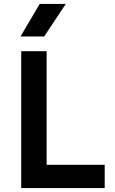

<svg xmlns="http://www.w3.org/2000/svg" viewBox="-20 -962 590 982"><path d="M88.5 0V-700H218.5V-119H515.5V0ZM85 -775.5 183 -942H316.5L206 -775.5Z"/></svg>

Font: Geologica Medium
Style: Regular
Weight: 500
Designer: Sindre Bremnes, Frode Helland
Foundry: Monokrom Skriftforlag AS
Version: Version 1.010;gftools[0.9.28]